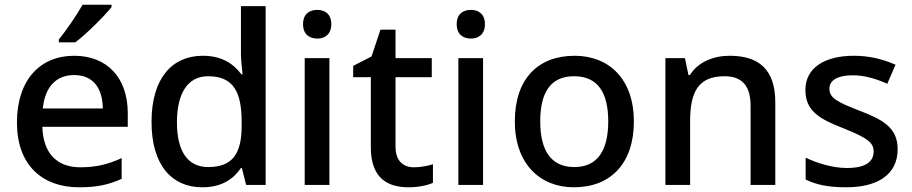

<svg xmlns="http://www.w3.org/2000/svg" viewBox="-20 -786 3878 816"><path d="M454 -756V-766H331C306 -721 260 -655 230 -618V-606H300C348 -642 425 -719 454 -756ZM295 -549C150 -549 52 -446 52 -265C52 -84 160 10 316 10C393 10 442 -1 497 -26V-114C440 -88 390 -75 321 -75C221 -75 163 -136 160 -247H523V-305C523 -455 436 -549 295 -549ZM295 -467C378 -467 416 -409 417 -325H162C171 -416 218 -467 295 -467Z M840 10C923 10 973 -26 1004 -72H1008L1026 0H1109V-760H1004V-557C1004 -531 1009 -488 1011 -470H1006C973 -514 924 -549 842 -549C711 -549 624 -453 624 -268C624 -84 710 10 840 10ZM865 -76C777 -76 732 -144 732 -266C732 -388 777 -462 864 -462C974 -462 1007 -393 1007 -267V-251C1007 -134 969 -76 865 -76Z M1329 -744C1295 -744 1268 -727 1268 -683C1268 -640 1295 -622 1329 -622C1360 -622 1388 -640 1388 -683C1388 -727 1360 -744 1329 -744ZM1380 -539H1275V0H1380Z M1739 -75C1693 -75 1661 -103 1661 -162V-458H1815V-539H1661V-660H1597L1559 -546L1481 -506V-458H1556V-160C1556 -27 1629 10 1717 10C1755 10 1797 2 1820 -9V-88C1799 -81 1767 -75 1739 -75Z M1982 -744C1948 -744 1921 -727 1921 -683C1921 -640 1948 -622 1982 -622C2013 -622 2041 -640 2041 -683C2041 -727 2013 -744 1982 -744ZM2033 -539H1928V0H2033Z M2674 -270C2674 -449 2569 -549 2422 -549C2265 -549 2168 -449 2168 -270C2168 -91 2274 10 2419 10C2575 10 2674 -91 2674 -270ZM2276 -270C2276 -392 2319 -462 2420 -462C2521 -462 2565 -392 2565 -270C2565 -149 2521 -76 2421 -76C2320 -76 2276 -149 2276 -270Z M3081 -549C3013 -549 2947 -523 2912 -467H2906L2891 -539H2808V0H2913V-272C2913 -395 2948 -462 3059 -462C3135 -462 3170 -420 3170 -336V0H3275V-351C3275 -490 3206 -549 3081 -549Z M3795 -152C3795 -241 3736 -276 3637 -314C3536 -353 3505 -370 3505 -409C3505 -445 3540 -466 3604 -466C3655 -466 3704 -451 3751 -430L3786 -511C3731 -535 3674 -549 3609 -549C3485 -549 3403 -498 3403 -404C3403 -315 3461 -281 3564 -241C3670 -199 3693 -178 3693 -142C3693 -99 3659 -72 3579 -72C3519 -72 3451 -93 3404 -116V-23C3449 -1 3500 10 3576 10C3713 10 3795 -46 3795 -152Z"/></svg>

Font: Noto Sans Medefaidrin Medium
Style: Regular
Weight: 500
Designer: Dalton Maag Ltd
Foundry: Dalton Maag Ltd
Version: Version 1.002